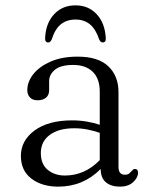

<svg xmlns="http://www.w3.org/2000/svg" viewBox="-20 -686 566 717"><path d="M58 -104Q58 -161 109.2 -198.8Q160.5 -236.5 249.5 -236.5Q277.5 -236.5 304 -232Q330.5 -227.5 352.5 -220V-344Q352.5 -392.5 326.2 -418Q300 -443.5 253 -443.5Q207.5 -443.5 185.5 -425.8Q163.5 -408 163.5 -383V-349Q163.5 -331 151.8 -321.2Q140 -311.5 120 -311.5Q102 -311.5 92 -322Q82 -332.5 82 -349.5Q82 -381 104.8 -409.5Q127.5 -438 169.5 -456.2Q211.5 -474.5 270 -474.5Q347 -474.5 384.8 -438.2Q422.5 -402 422.5 -342V-63Q422.5 -33.5 446 -33.5Q457 -33.5 462 -37.8Q467 -42 471 -46.5Q474 -50 476.8 -52.5Q479.5 -55 483.5 -55Q495.5 -55 495.5 -41Q495.5 -22.5 477.2 -5.8Q459 11 428 11Q395 11 375.5 -5.2Q356 -21.5 356 -55Q290.5 11 197.5 11Q136.5 11 97.2 -19Q58 -49 58 -104ZM132.5 -114.5Q132.5 -73 158.2 -51.8Q184 -30.5 222.5 -30.5Q296.5 -30.5 352.5 -88V-190Q331 -197.5 307.2 -202.2Q283.5 -207 257 -207Q199 -207 165.8 -182.2Q132.5 -157.5 132.5 -114.5ZM262 -613Q229.5 -613 207.5 -595.5Q185.5 -578 173 -538.5Q168 -527.5 160 -527.5Q147.5 -527.5 148.5 -544Q151 -599.5 182 -632.8Q213 -666 262 -666Q310.5 -666 341.2 -632.8Q372 -599.5 375 -544Q376 -527.5 363.5 -527.5Q355.5 -527.5 350.5 -538.5Q337.5 -577.5 315.8 -595.2Q294 -613 262 -613Z"/></svg>

Font: Fraunces 9pt Soft Light
Style: Regular
Weight: 300
Version: Version 1.000;[0bf87f6ff]